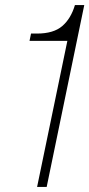

<svg xmlns="http://www.w3.org/2000/svg" viewBox="-20 -741 354 761"><path d="M127 0 247 -579H97L103 -608H127Q192 -608 226.5 -637.5Q261 -667 277 -721H314L165 0Z"/></svg>

Font: Mona Sans ExtraLight
Style: Italic
Weight: 200
Italic angle: -11.6951°
Designer: Deni Anggara
Foundry: GitHub
Version: Version 2.000